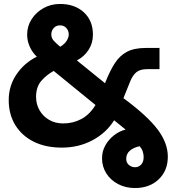

<svg xmlns="http://www.w3.org/2000/svg" viewBox="-20 -733 867 969"><path d="M661 216Q614 216 576 196Q538 176 516.5 142Q495 108 495 66Q495 30 512 0Q529 -30 556.5 -51Q584 -72 614 -79Q610 -82 608.5 -83.5Q607 -85 604 -87L556 -126Q516 -62 446.5 -25Q377 12 292 12Q210 12 150 -18Q90 -48 57 -102Q24 -156 24 -228Q24 -300 63.5 -358Q103 -416 166 -447Q144 -467 130.5 -496.5Q117 -526 117 -558Q117 -601 139.5 -636Q162 -671 199.5 -692Q237 -713 283 -713Q357 -713 403 -671Q449 -629 449 -558Q449 -516 427.5 -482Q406 -448 368 -428L510 -313L512 -318Q535 -376 559.5 -414Q584 -452 620.5 -471.5Q657 -491 716 -491H785V-384H723Q688 -384 669.5 -369.5Q651 -355 638 -324.5Q625 -294 606 -245L603 -237L609 -233Q725 -147 776 -79Q827 -11 827 58Q827 128 781 172Q735 216 661 216ZM284 -497Q307 -511 317 -528Q327 -545 327 -559Q327 -578 315 -591.5Q303 -605 283 -605Q263 -605 251 -591.5Q239 -578 239 -559Q239 -540 252.5 -526Q266 -512 284 -497ZM299 -110Q348 -110 390 -132Q432 -154 462 -203L251 -375Q216 -356 189 -325.5Q162 -295 162 -244Q162 -207 179.5 -176.5Q197 -146 228 -128Q259 -110 299 -110ZM662 111Q680 111 692.5 97.5Q705 84 705 60Q705 46 700.5 32Q696 18 685 5Q655 11 636 27Q617 43 617 69Q617 88 630.5 99.5Q644 111 662 111Z"/></svg>

Font: MuseoModerno SemiBold
Style: Regular
Weight: 600
Designer: Pablo Cosgaya, Héctor Gatti, Marcela Romero, and the Authors of The MuseoModerno Project.
Foundry: Omnibus-Type Team
Version: Version 1.001